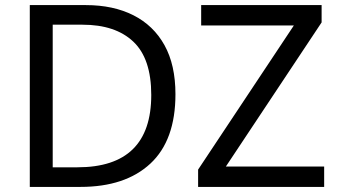

<svg xmlns="http://www.w3.org/2000/svg" viewBox="-20 -734 1332 754"><path d="M669 -364Q669 -183 570.5 -91.5Q472 0 296 0H97V-714H317Q425 -714 504 -674Q583 -634 626 -556.5Q669 -479 669 -364ZM574 -361Q574 -504 503.5 -570.5Q433 -637 304 -637H187V-77H284Q574 -77 574 -361ZM1253 0H758V-68L1134 -634H770V-714H1243V-646L867 -80H1253Z"/></svg>

Font: Noto Sans
Style: Regular
Weight: 400
Designer: Monotype Design Team
Foundry: Monotype Imaging Inc.
Version: Version 2.007